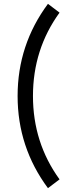

<svg xmlns="http://www.w3.org/2000/svg" viewBox="-20 -790 351 1000"><path d="M229.8 190Q71.7 -23.1 71.7 -290Q71.7 -556.9 229.8 -770L290.1 -724.2Q151.7 -533.3 151.7 -290Q151.7 -46.7 290.1 144.2Z"/></svg>

Font: Oxanium ExtraLight
Style: Regular
Weight: 200
Designer: Severin Meyer
Version: Version 2.000